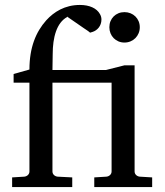

<svg xmlns="http://www.w3.org/2000/svg" viewBox="-20 -755 668 776"><path d="M251 -688C272 -673 297 -656 319 -641C328 -635 339 -628 344 -623L354 -626C373 -632 390 -650 390 -676C390 -684 388 -691 384 -698C371 -722 341 -735 303 -735C242 -735 198 -707 167 -673C125 -626 99 -563 99 -474L35 -456V-421H99V-62C99 -50 89 -42 78 -41L29 -38V1H272V-38L213 -41C202 -42 192 -50 192 -62V-421H431V-62C431 -50 421 -42 410 -41L361 -38V1H595V-38L545 -41C534 -42 524 -50 524 -62V-491H483L408 -472H192L193 -536C193 -604 209 -663 251 -686ZM483 -706C448 -706 422 -680 422 -645C422 -610 448 -583 483 -583C518 -583 545 -610 545 -645C545 -680 518 -706 483 -706Z"/></svg>

Font: Veleka
Style: Regular
Weight: 400
Designer: Stefan Peev, Context Ltd, 2016; SIL International, 1997-2014.
Foundry: Stefan Peev, Context Ltd, 2016
Version: Version 1.000